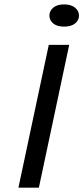

<svg xmlns="http://www.w3.org/2000/svg" viewBox="-20 -870 386 890"><path d="M65.4 0ZM206.1 -662.1H300.8L160.2 0H65.4ZM209 -798.3Q209 -819.3 226.8 -834.5Q244.6 -849.6 276.9 -849.6Q309.6 -849.6 327.9 -834.5Q346.2 -819.3 346.2 -798.3Q346.2 -775.9 327.9 -761.2Q309.6 -746.6 276.9 -746.6Q244.6 -746.6 226.8 -761.2Q209 -775.9 209 -798.3Z"/></svg>

Font: PT Astra Sans
Style: Italic
Weight: 400
Italic angle: -16°
Designer: A.Korolkova, I. Chaeva
Foundry: ParaType Ltd
Version: Version 1.001; ttfautohint (v1.6)